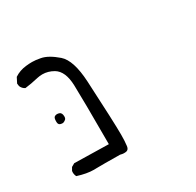

<svg xmlns="http://www.w3.org/2000/svg" viewBox="-108 -478 716 700"><g transform="rotate(-30 250.0 -128.0)"><path d="M106 -125Q106 -141.1 95.7 -144.5Q90.8 -146 85.9 -146Q80.1 -146 75.2 -142.1Q70.8 -137.7 70.8 -124.5Q70.8 -118.2 71.8 -115.5Q72.8 -112.8 74.2 -111.3Q78.6 -106.9 89.4 -106.9Q89.8 -106.9 90.3 -106.9Q97.7 -109.4 101.8 -113.3Q106 -117.2 106 -125ZM211.9 97.2Q221.7 99.6 225.1 99.6Q228.5 99.6 230 99.6Q231.4 99.6 233.9 99.4Q236.3 99.1 238.3 98.6Q242.2 97.2 244.1 95.2Q248.5 90.8 249.5 82Q252 63.5 252 35.6Q252 -15.1 242.7 -192.9Q237.8 -285.2 203.1 -315.4Q167 -346.7 137.7 -352.1Q118.2 -356 103.3 -356Q88.4 -356 77.6 -354.5Q49.8 -351.6 27.8 -336.9L16.6 -314.9L18.1 -303.7Q22.9 -291.5 34.7 -285.6Q60.5 -288.6 91.3 -295.9Q102.1 -298.3 112.8 -298.3Q136.7 -298.3 159.2 -285.2Q191.9 -265.6 193.8 -205.1Q195.8 -148.4 195.8 35.2V43.5L51.8 40.5L38.1 48.3L30.8 61Q30.3 63.5 30.3 66.9Q30.3 76.7 34.7 85Q72.8 97.2 102.5 97.2Q104.5 97.2 114 96.9Q123.5 96.7 149.7 96.7Q175.8 96.7 211.9 97.2Z"/></g></svg>

Font: NaikaiFont
Style: Light
Weight: 300
Version: Version 1.89